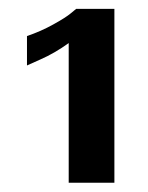

<svg xmlns="http://www.w3.org/2000/svg" viewBox="-20 -756 330 427"><path d="M234.4 -349.6H132.8V-660.2Q101.6 -637.7 70.3 -624L40 -610.4V-675.8Q71.3 -686.5 98.6 -701.7Q126 -716.8 137.7 -726.6L149.4 -736.3H234.4Z"/></svg>

Font: FreeUniversal
Style: Bold
Weight: 700
Version: Version 1.001 March 22, 2017